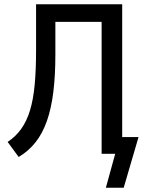

<svg xmlns="http://www.w3.org/2000/svg" viewBox="-20 -725 704 905"><path d="M479 160 523 0H459V-622H241V-468Q241 -370 231.5 -292.5Q222 -215 201.5 -156Q181 -97 148 -55Q115 -13 68 15L16 -56Q54 -81 80 -117.5Q106 -154 121.5 -205Q137 -256 143.5 -326Q150 -396 150 -489V-705H556V-79H633L563 160Z"/></svg>

Font: Nunito Sans 10pt Condensed SemiBold
Style: Regular
Weight: 600
Width: 3
Designer: Vernon Adams
Foundry: Vernon Adams
Version: Version 3.101;gftools[0.9.27]